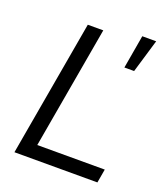

<svg xmlns="http://www.w3.org/2000/svg" viewBox="-134 -816 787 909"><g transform="rotate(20 260.0 -361.5)"><path d="M45 0 165 -686H243L135 -69H475L463 0ZM397 -555 426 -723H496L446 -555Z"/></g></svg>

Font: Archivo SemiBold Light
Style: Italic
Weight: 300
Italic angle: -10°
Version: Version 2.001